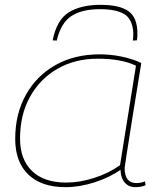

<svg xmlns="http://www.w3.org/2000/svg" viewBox="-20 -765 669 795"><path d="M541 10Q513 10 496.5 -9Q480 -28 479 -62Q434 -30 371.5 -10Q309 10 251 10Q152 10 97.5 -42Q43 -94 43 -190Q43 -293 87 -372Q131 -451 209.5 -495.5Q288 -540 393 -540Q439 -540 484.5 -530.5Q530 -521 565 -504Q544 -376 528.5 -279Q513 -182 504.5 -127Q496 -72 496 -69Q496 -7 545 -7Q564 -7 580 -14L583 2Q564 10 541 10ZM477 -81 543 -493Q483 -522 385 -522Q291 -522 218.5 -480.5Q146 -439 104.5 -364.5Q63 -290 63 -192Q63 -104 113 -56.5Q163 -9 254 -9Q310 -9 370.5 -28.5Q431 -48 477 -81ZM397 -745Q474 -745 511.5 -719Q549 -693 549 -626Q549 -619 548.5 -611.5Q548 -604 547 -598L530 -597Q531 -605 531.5 -613Q532 -621 532 -630Q528 -687 494 -707Q460 -727 394 -727Q319 -727 275.5 -698.5Q232 -670 215 -597L198 -598Q215 -683 265 -714Q315 -745 397 -745Z"/></svg>

Font: Georama Extended Thin
Style: Italic
Weight: 100
Width: 7
Italic angle: -9°
Designer: Jean-Baptiste Levee
Foundry: Production Type
Version: Version 1.000